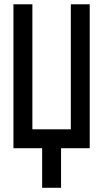

<svg xmlns="http://www.w3.org/2000/svg" viewBox="-20 -704 490 912"><path d="M133.8 -89.8H316.4V-683.6H406.2V0H270V188H180.2V0H43.9V-683.6H133.8Z"/></svg>

Font: Anka/Coder Narrow
Style: Bold
Weight: 700
Width: 3
Monospace: yes
Version: Version 001.100